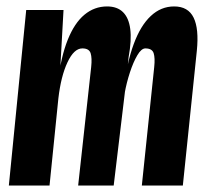

<svg xmlns="http://www.w3.org/2000/svg" viewBox="-20 -577 640 597"><path d="M7.5 0 61.5 -546H177.5L163.5 -295L159.5 -320Q169.5 -400.5 190.5 -453Q211.5 -505.5 242.5 -531.2Q273.5 -557 313 -557Q344.5 -557 362.5 -539.2Q380.5 -521.5 385 -486.8Q389.5 -452 380 -400L369.5 -300L333.5 0H223L263.5 -368.5Q266.5 -396.5 261.8 -411.5Q257 -426.5 236 -426.5Q210 -426.5 189.8 -383.2Q169.5 -340 161.5 -271L134 0ZM421 0 459.5 -368.5Q462.5 -396.5 457.8 -411.5Q453 -426.5 432 -426.5Q419.5 -426.5 407 -405.2Q394.5 -384 384 -352Q373.5 -320 367.5 -286.5L364.5 -298.5Q374.5 -382.5 395.8 -440Q417 -497.5 448.8 -527.2Q480.5 -557 521.5 -557Q565 -557 582 -522.2Q599 -487.5 592 -419L548.5 0Z"/></svg>

Font: Spline Sans Mono
Style: Bold Italic
Weight: 700
Italic angle: -4°
Monospace: yes
Version: Version 1.004